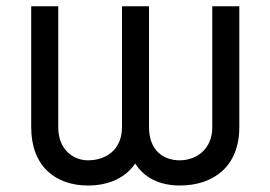

<svg xmlns="http://www.w3.org/2000/svg" viewBox="-20 -565 838 595"><path d="M76.7 -170.5C76.7 -49.7 152 9.9 252.8 9.9C315.3 9.9 367.9 -12.8 399.1 -58.2C427.6 -12.8 477.3 9.9 536.9 9.9C642 9.9 721.6 -49.7 721.6 -170.5V-545.5H637.8V-170.5C637.8 -100.9 586.6 -68.2 536.9 -68.2C484.4 -68.2 441.8 -100.9 441.8 -170.5V-545.5H358V-170.5C358 -100.9 308.2 -68.2 252.8 -68.2C207.4 -68.2 160.5 -100.9 160.5 -170.5V-545.5H76.7Z"/></svg>

Font: Magic Ui Pro
Style: Regular
Weight: 400
Designer: Stefan Endress, Andreas Faust
Version: Version 1.000;FEAKit 1.0